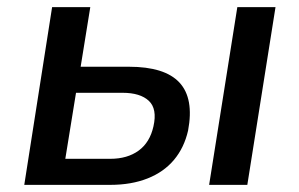

<svg xmlns="http://www.w3.org/2000/svg" viewBox="-20 -518 839 538"><path d="M48 0 126 -498H233L206 -331H341Q442 -331 483 -286.5Q524 -242 507 -152Q496 -104 467.5 -70Q439 -36 393.5 -18Q348 0 289 0ZM163 -73H289Q337 -73 368.5 -96Q400 -119 410 -164Q421 -213 397 -235.5Q373 -258 323 -258H193ZM566 0 645 -498H752L673 0Z"/></svg>

Font: Nunito Sans 7pt SemiCondensed SemiBold
Style: Italic
Weight: 600
Width: 4
Italic angle: -9°
Designer: Vernon Adams
Foundry: Vernon Adams
Version: Version 3.101;gftools[0.9.27]